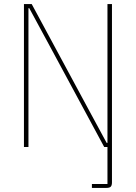

<svg xmlns="http://www.w3.org/2000/svg" viewBox="-20 -718 663 938"><path d="M97 0V-698H135L409 -190L501 -20H505V-698H527V173Q527 188 521 194Q515 200 500 200H429V181H505V0H489L215 -508L123 -678H119V0Z"/></svg>

Font: IBM Plex Sans Condensed Thin
Style: Regular
Weight: 100
Width: 3
Designer: Mike Abbink, Paul van der Laan, Pieter van Rosmalen
Foundry: Bold Monday
Version: Version 1.3